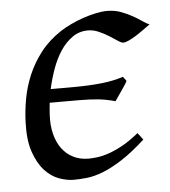

<svg xmlns="http://www.w3.org/2000/svg" viewBox="-42 -495 490 554"><g transform="rotate(-5 203.5 -218.5)"><path d="M406.7 -407.7Q396.5 -400.4 385 -392.1Q373.5 -383.8 362.8 -377.2Q352.1 -370.6 342.5 -366.2Q333 -361.8 326.7 -361.8Q321.3 -361.8 311.3 -368.7Q301.3 -375.5 288.1 -383.8Q274.9 -392.1 259.3 -398.9Q243.7 -405.8 228 -405.8Q202.6 -405.8 182.9 -391.8Q163.1 -377.9 148.2 -355.5Q133.3 -333 123 -304.4Q112.8 -275.9 106.4 -246.6H175.8Q195.8 -246.6 215.6 -247.6Q235.4 -248.5 253.7 -250.5Q272 -252.4 288.1 -255.9Q304.2 -259.3 316.9 -263.7L326.2 -251.5Q325.2 -247.6 320.1 -240Q314.9 -232.4 309.1 -223.6Q303.2 -214.8 297.6 -207Q292 -199.2 289.6 -195.3Q264.6 -202.6 239.7 -205.1Q214.8 -207.5 184.6 -207.5H100.1Q98.1 -190.9 97.2 -174.8Q95.2 -143.1 101.6 -117.7Q107.9 -92.3 121.1 -74.5Q134.3 -56.6 153.8 -46.9Q173.3 -37.1 197.8 -37.1Q206.5 -37.1 220.9 -38.6Q235.4 -40 254.2 -46.1Q272.9 -52.2 295.7 -64.5Q318.4 -76.7 344.7 -98.1Q348.6 -92.8 353 -87.4Q357.4 -82 359.9 -78.1Q321.8 -43.5 290.8 -23.7Q259.8 -3.9 234.4 5.9Q209 15.6 188.2 17.8Q167.5 20 149.9 20Q129.9 20 107.2 11.7Q84.5 3.4 65.9 -17.1Q47.4 -37.6 35.6 -71.8Q23.9 -106 25.9 -157.2Q26.9 -189.9 33.2 -224.9Q39.6 -259.8 53.7 -293.2Q67.9 -326.7 91.3 -356.9Q114.7 -387.2 150.9 -411.1Q164.6 -419.9 181.9 -428.2Q199.2 -436.5 218 -442.9Q236.8 -449.2 254.9 -453.1Q272.9 -457 288.1 -457Q309.6 -457 327.9 -450.2Q346.2 -443.4 361.3 -434.8Q376.5 -426.3 387.9 -418.2Q399.4 -410.2 406.7 -407.7Z"/></g></svg>

Font: Gentium Plus CyrE
Style: Italic
Weight: 400
Italic angle: -8°
Designer: J. Victor Gaultney, Annie Olsen, Iska Routamaa, Becca Hirsbrunner
Foundry: SIL International
Version: Version 5.000